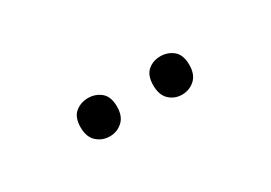

<svg xmlns="http://www.w3.org/2000/svg" viewBox="-13 -896 606 430"><g transform="rotate(-30 290.0 -680.5)"><path d="M149 -681Q149 -707 163 -718.5Q177 -730 196 -730Q215 -730 229 -718.5Q243 -707 243 -681Q243 -656 229 -643.5Q215 -631 196 -631Q177 -631 163 -643.5Q149 -656 149 -681ZM337 -681Q337 -707 350.5 -718.5Q364 -730 383 -730Q402 -730 416 -718.5Q430 -707 430 -681Q430 -656 416 -643.5Q402 -631 383 -631Q364 -631 350.5 -643.5Q337 -656 337 -681Z"/></g></svg>

Font: Noto Sans Thai
Style: Regular
Weight: 400
Designer: Monotype Design Team
Foundry: Monotype Imaging Inc.
Version: Version 2.001